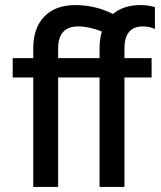

<svg xmlns="http://www.w3.org/2000/svg" viewBox="-20 -736 635 756"><path d="M543 -632Q470 -632 470 -545V-507H577V-431H470V0H372V-431H209V0H111V-431H30V-507H111V-546Q111 -626 154.5 -671Q198 -716 276.5 -716Q355 -716 425 -681Q466 -716 534 -716Q563 -716 590 -708V-622Q567 -632 543 -632ZM372 -507V-546Q372 -582 381 -612Q330 -632 288 -632Q209 -632 209 -545V-507Z"/></svg>

Font: Hind Medium
Style: Regular
Weight: 500
Designer: Manushi Parikh, Satya Rajpurohit
Foundry: Indian Type Foundry
Version: Version 1.201;PS 1.0;hotconv 1.0.78;makeotf.lib2.5.61930; tt